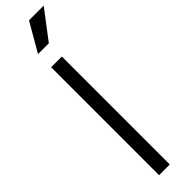

<svg xmlns="http://www.w3.org/2000/svg" viewBox="-342 -975 952 952"><g transform="rotate(-45 133.5 -499.5)"><path d="M153 -849 267 -999H164L77 -849ZM152 0V-757H77V0Z"/></g></svg>

Font: Plus Jakarta Sans
Style: Regular
Weight: 400
Designer: Gumpita Rahayu
Foundry: Tokotype
Version: Version 2.071;gftools[0.9.30]